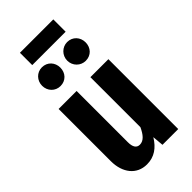

<svg xmlns="http://www.w3.org/2000/svg" viewBox="-296 -1019 1102 1102"><g transform="rotate(-45 255.0 -467.5)"><path d="M393 -852V-952H122V-852ZM152 -804C110 -804 78 -770 78 -728C78 -685 110 -652 152 -652C196 -652 226 -685 226 -728C226 -770 196 -804 152 -804ZM357 -804C316 -804 282 -770 282 -728C282 -685 316 -652 357 -652C401 -652 431 -685 431 -728C431 -770 401 -804 357 -804ZM455 -567H309V-161C290 -120 268 -92 236 -92C210 -92 197 -112 197 -151V-567H51V-143C51 -49 102 17 185 17C245 17 288 -14 321 -68L327 0H455Z"/></g></svg>

Font: Glow Sans TC Compressed
Style: Bold
Weight: 700
Width: 2
Designer: Ryoko NISHIZUKA (kana, bopomofo & ideographs); Paul D. Hunt (Latin, Greek & Cyrillic); Sandoll Communications, Soo-young
Version: Version 0.93